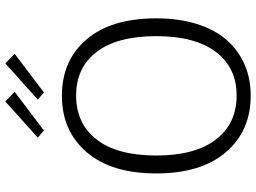

<svg xmlns="http://www.w3.org/2000/svg" viewBox="-142 -824 976 732"><g transform="rotate(-90 346.0 -458.0)"><path d="M50.8 -350.1Q50.8 -521.5 131.8 -615.7Q212.9 -710 347.2 -710Q481.4 -710 561.8 -616Q642.1 -522 642.1 -350.1Q642.1 -264.2 620.6 -195.8Q599.1 -127.4 560.1 -82.5Q521 -37.6 467 -13.9Q413.1 9.8 347.2 9.8Q212.9 9.8 131.8 -84.7Q50.8 -179.2 50.8 -350.1ZM119.1 -350.1Q119.1 -203.1 179.7 -123.5Q240.2 -43.9 348.1 -43.9Q454.6 -43.9 514.4 -123.5Q574.2 -203.1 574.2 -350.1Q574.2 -498.5 514.4 -577.1Q454.6 -655.8 348.1 -655.8Q240.2 -655.8 179.7 -577.1Q119.1 -498.5 119.1 -350.1ZM214.8 -778.8 187 -801.8 325.2 -925.8 361.8 -890.1ZM359.9 -778.8 332 -801.8 470.2 -925.8 506.8 -890.1Z"/></g></svg>

Font: LT Hoop Light
Style: Regular
Weight: 300
Designer: Daniel Lyons
Foundry: LyonsType
Version: Version 1.000